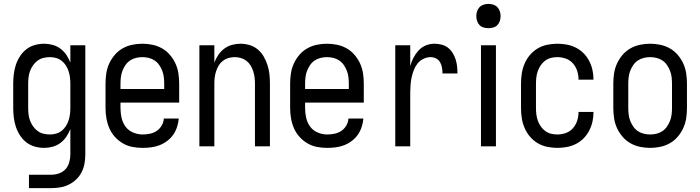

<svg xmlns="http://www.w3.org/2000/svg" viewBox="-20 -753 3603 988"><path d="M129 215V146H245Q265 146 284.5 139Q304 132 317.5 117Q331 102 336.5 81.5Q342 61 342 41V-89Q334 -68 321.5 -49.5Q309 -31 291 -17.5Q273 -4 251 2Q229 8 207 8Q182 8 158 1Q134 -6 115 -21Q96 -36 82.5 -57Q69 -78 61.5 -101Q54 -124 51 -148.5Q48 -173 48 -197V-323Q48 -347 51 -371.5Q54 -396 61.5 -419Q69 -442 82.5 -463Q96 -484 115 -499Q134 -514 158 -521Q182 -528 207 -528Q229 -528 251 -522Q273 -516 291 -502.5Q309 -489 321.5 -470.5Q334 -452 342 -431V-520H419V41Q419 64 415 87.5Q411 111 400.5 132Q390 153 373 169.5Q356 186 335 196.5Q314 207 291 211Q268 215 245 215ZM237 -61Q253 -61 269 -65.5Q285 -70 297.5 -80Q310 -90 319 -104Q328 -118 333 -133.5Q338 -149 340 -165Q342 -181 342 -197V-323Q342 -339 340 -355Q338 -371 333 -386.5Q328 -402 319 -416Q310 -430 297.5 -440Q285 -450 269 -454.5Q253 -459 237 -459Q220 -459 203.5 -455Q187 -451 173.5 -441Q160 -431 150.5 -417.5Q141 -404 135 -388.5Q129 -373 127 -356Q125 -339 125 -323V-197Q125 -181 127 -164Q129 -147 135 -131.5Q141 -116 150.5 -102.5Q160 -89 173.5 -79Q187 -69 203.5 -65Q220 -61 237 -61Z M714 8Q687 8 661 3Q635 -2 612 -15.5Q589 -29 571 -49Q553 -69 542.5 -93.5Q532 -118 527.5 -144.5Q523 -171 523 -197V-323Q523 -349 527 -375.5Q531 -402 542 -426Q553 -450 570.5 -470.5Q588 -491 611 -504Q634 -517 660 -522.5Q686 -528 713 -528Q739 -528 765 -522.5Q791 -517 814 -504Q837 -491 854.5 -470.5Q872 -450 883 -426Q894 -402 898 -375.5Q902 -349 902 -323V-225H600V-197Q600 -172 605.5 -147Q611 -122 626 -101.5Q641 -81 665 -71Q689 -61 714 -61Q733 -61 752 -65Q771 -69 786.5 -79.5Q802 -90 812 -107Q822 -124 823 -143H900Q898 -121 891 -99.5Q884 -78 871.5 -60Q859 -42 840.5 -28Q822 -14 801.5 -6Q781 2 758.5 5Q736 8 714 8ZM600 -295H825V-323Q825 -339 823 -356Q821 -373 815 -388.5Q809 -404 799.5 -418Q790 -432 776 -441.5Q762 -451 745.5 -455Q729 -459 713 -459Q696 -459 679.5 -455Q663 -451 649 -441.5Q635 -432 625.5 -418Q616 -404 610 -388.5Q604 -373 602 -356Q600 -339 600 -323Z M1006 0V-520H1083V-431Q1091 -452 1103.5 -470.5Q1116 -489 1134 -502.5Q1152 -516 1173.5 -522Q1195 -528 1217 -528Q1241 -528 1264.5 -521Q1288 -514 1306.5 -498.5Q1325 -483 1337 -462Q1349 -441 1356.5 -418Q1364 -395 1366.5 -371Q1369 -347 1369 -323V0H1292V-323Q1292 -339 1290 -355Q1288 -371 1283 -386.5Q1278 -402 1269.5 -416Q1261 -430 1248 -440Q1235 -450 1219.5 -454.5Q1204 -459 1188 -459Q1171 -459 1155.5 -454.5Q1140 -450 1127 -440Q1114 -430 1105.5 -416Q1097 -402 1092 -386.5Q1087 -371 1085 -355Q1083 -339 1083 -323V0Z M1664 8Q1637 8 1611 3Q1585 -2 1562 -15.5Q1539 -29 1521 -49Q1503 -69 1492.5 -93.5Q1482 -118 1477.5 -144.5Q1473 -171 1473 -197V-323Q1473 -349 1477 -375.5Q1481 -402 1492 -426Q1503 -450 1520.5 -470.5Q1538 -491 1561 -504Q1584 -517 1610 -522.5Q1636 -528 1663 -528Q1689 -528 1715 -522.5Q1741 -517 1764 -504Q1787 -491 1804.5 -470.5Q1822 -450 1833 -426Q1844 -402 1848 -375.5Q1852 -349 1852 -323V-225H1550V-197Q1550 -172 1555.5 -147Q1561 -122 1576 -101.5Q1591 -81 1615 -71Q1639 -61 1664 -61Q1683 -61 1702 -65Q1721 -69 1736.5 -79.5Q1752 -90 1762 -107Q1772 -124 1773 -143H1850Q1848 -121 1841 -99.5Q1834 -78 1821.5 -60Q1809 -42 1790.5 -28Q1772 -14 1751.5 -6Q1731 2 1708.5 5Q1686 8 1664 8ZM1550 -295H1775V-323Q1775 -339 1773 -356Q1771 -373 1765 -388.5Q1759 -404 1749.5 -418Q1740 -432 1726 -441.5Q1712 -451 1695.5 -455Q1679 -459 1663 -459Q1646 -459 1629.5 -455Q1613 -451 1599 -441.5Q1585 -432 1575.5 -418Q1566 -404 1560 -388.5Q1554 -373 1552 -356Q1550 -339 1550 -323Z M2014 0V-520H2091V-413Q2097 -435 2107.5 -455.5Q2118 -476 2133.5 -493Q2149 -510 2170.5 -519Q2192 -528 2215 -528Q2233 -528 2251.5 -523.5Q2270 -519 2284.5 -508Q2299 -497 2309 -481Q2319 -465 2324.5 -447.5Q2330 -430 2332 -412Q2334 -394 2334 -375H2257Q2257 -390 2254.5 -404.5Q2252 -419 2245 -432Q2238 -445 2224.5 -452Q2211 -459 2196 -459Q2177 -459 2158.5 -450Q2140 -441 2128 -425.5Q2116 -410 2109 -391.5Q2102 -373 2098 -354Q2094 -335 2092.5 -315Q2091 -295 2091 -276V0Z M2455 0V-520H2532V0ZM2494 -608Q2481 -608 2468.5 -611.5Q2456 -615 2447.5 -624Q2439 -633 2435 -645Q2431 -657 2431 -670Q2431 -683 2435 -695Q2439 -707 2447.5 -716Q2456 -725 2468.5 -729Q2481 -733 2494 -733Q2506 -733 2518.5 -729Q2531 -725 2539.5 -716Q2548 -707 2552 -695Q2556 -683 2556 -670Q2556 -657 2552 -645Q2548 -633 2539.5 -624Q2531 -615 2518.5 -611.5Q2506 -608 2494 -608Z M2848 8Q2822 8 2795.5 2.5Q2769 -3 2746.5 -16.5Q2724 -30 2707 -50Q2690 -70 2679.5 -94.5Q2669 -119 2665 -145Q2661 -171 2661 -197V-323Q2661 -349 2665 -375Q2669 -401 2679.5 -425.5Q2690 -450 2707 -470Q2724 -490 2746.5 -503.5Q2769 -517 2795.5 -522.5Q2822 -528 2848 -528Q2872 -528 2896.5 -523.5Q2921 -519 2943 -508Q2965 -497 2982.5 -479.5Q3000 -462 3011.5 -440Q3023 -418 3028.5 -394Q3034 -370 3034 -345V-343H2957V-344Q2957 -367 2950 -388.5Q2943 -410 2928 -427Q2913 -444 2891.5 -451.5Q2870 -459 2848 -459Q2831 -459 2815 -455Q2799 -451 2785.5 -441Q2772 -431 2762.5 -417Q2753 -403 2747.5 -387.5Q2742 -372 2740 -355.5Q2738 -339 2738 -323V-197Q2738 -181 2740 -164.5Q2742 -148 2747.5 -132.5Q2753 -117 2762.5 -103Q2772 -89 2785.5 -79Q2799 -69 2815 -65Q2831 -61 2848 -61Q2870 -61 2891.5 -68.5Q2913 -76 2928 -93Q2943 -110 2950 -131.5Q2957 -153 2957 -176V-177H3034V-175Q3034 -150 3028.5 -126Q3023 -102 3011.5 -80Q3000 -58 2982.5 -40.5Q2965 -23 2943 -12Q2921 -1 2896.5 3.5Q2872 8 2848 8Z M3326 8Q3299 8 3273 2.5Q3247 -3 3224 -16Q3201 -29 3183.5 -49.5Q3166 -70 3155 -94Q3144 -118 3140 -144.5Q3136 -171 3136 -197V-323Q3136 -349 3140 -375.5Q3144 -402 3155 -426Q3166 -450 3183.5 -470.5Q3201 -491 3224 -504Q3247 -517 3273 -522.5Q3299 -528 3326 -528Q3352 -528 3378 -522.5Q3404 -517 3427 -504Q3450 -491 3467.5 -470.5Q3485 -450 3496 -426Q3507 -402 3511 -375.5Q3515 -349 3515 -323V-197Q3515 -171 3511 -144.5Q3507 -118 3496 -94Q3485 -70 3467.5 -49.5Q3450 -29 3427 -16Q3404 -3 3378 2.5Q3352 8 3326 8ZM3326 -61Q3342 -61 3358.5 -65Q3375 -69 3389 -78.5Q3403 -88 3412.5 -102Q3422 -116 3428 -131.5Q3434 -147 3436 -164Q3438 -181 3438 -197V-323Q3438 -339 3436 -356Q3434 -373 3428 -388.5Q3422 -404 3412.5 -418Q3403 -432 3389 -441.5Q3375 -451 3358.5 -455Q3342 -459 3326 -459Q3309 -459 3292.5 -455Q3276 -451 3262 -441.5Q3248 -432 3238.5 -418Q3229 -404 3223 -388.5Q3217 -373 3215 -356Q3213 -339 3213 -323V-197Q3213 -181 3215 -164Q3217 -147 3223 -131.5Q3229 -116 3238.5 -102Q3248 -88 3262 -78.5Q3276 -69 3292.5 -65Q3309 -61 3326 -61Z"/></svg>

Font: Iosevka QP
Style: Regular
Weight: 400
Designer: Belleve Invis
Foundry: Belleve Invis
Version: Version 20.0.0; ttfautohint (v1.8.4)